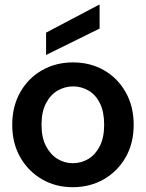

<svg xmlns="http://www.w3.org/2000/svg" viewBox="-20 -768 608 800"><path d="M283 12Q212 12 155 -21Q98 -54 64.5 -112.5Q31 -171 31 -248Q31 -325 64.5 -384Q98 -443 155.5 -475.5Q213 -508 284 -508Q356 -508 413 -475.5Q470 -443 503.5 -384Q537 -325 537 -248Q537 -171 503.5 -112.5Q470 -54 412.5 -21Q355 12 283 12ZM283 -88Q319 -88 348.5 -106Q378 -124 396 -159.5Q414 -195 414 -248Q414 -302 396.5 -337.5Q379 -373 349 -390.5Q319 -408 285 -408Q250 -408 220 -390.5Q190 -373 171.5 -337.5Q153 -302 153 -248Q153 -195 171.5 -159.5Q190 -124 219.5 -106Q249 -88 283 -88ZM172 -539V-632L392 -748H395V-649Z"/></svg>

Font: DM Sans 36pt SemiBold
Style: Regular
Weight: 600
Designer: Colophon Foundry, Jonny Pinhorn
Foundry: Colophon Foundry
Version: Version 4.004;gftools[0.9.30]